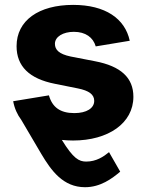

<svg xmlns="http://www.w3.org/2000/svg" viewBox="-20 -573 607 797"><path d="M283.2 10.3C429.2 10.3 533.7 -61.5 533.7 -171.4C533.7 -250 481.9 -298.3 374.5 -318.8L273.4 -338.4C224.6 -348.6 208 -366.7 208 -391.1C208 -420.9 242.2 -440.9 286.6 -440.9C335.4 -440.9 366.7 -417.5 377.4 -380.4L518.6 -403.8C499 -495.6 417.5 -552.7 283.7 -552.7C141.1 -552.7 48.8 -488.3 48.8 -381.3C48.8 -298.3 101.1 -246.1 208 -225.1L302.7 -206.1C349.6 -196.8 371.1 -180.7 371.1 -154.3C371.1 -124 339.8 -103.5 288.6 -103.5C229.5 -103.5 196.8 -128.4 183.1 -177.2L34.7 -152.8C40 -123.5 51.8 -97.2 68.4 -75.2L151.4 65.9C192.4 134.8 241.7 204.1 333 204.1C397 204.1 444.8 168.5 479 139.6L432.6 58.6C410.2 77.1 379.9 97.7 337.9 97.7C307.6 97.7 284.2 85 236.8 7.8C252 9.3 267.1 10.3 283.2 10.3Z"/></svg>

Font: Raveo
Style: Bold
Weight: 700
Designer: Jakub Foglar, Rasmus Andersson (Inter)
Foundry: Jakubfoglar.com
Version: Version 1.100;Glyphs 3.2.3 (3260)